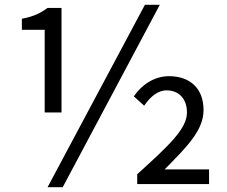

<svg xmlns="http://www.w3.org/2000/svg" viewBox="-20 -766 943 799"><path d="M166 -298H236V-733H178C148 -711 119 -697 71 -688V-642H166ZM178 13H241L645 -746H583ZM551 0H850V-61H665C759 -156 827 -224 827 -308C827 -400 769 -449 683 -449C623 -449 570 -414 537 -365L580 -326C604 -362 636 -390 673 -390C725 -390 758 -354 758 -298C758 -231 686 -163 551 -41Z"/></svg>

Font: ChiuKong Gothic CL
Style: Regular
Weight: 400
Designer: Ryoko NISHIZUKA 西塚涼子 (kana, bopomofo & ideographs); Paul D. Hunt (Latin, Greek & Cyrillic); Sandoll Communications 산돌커뮤니
Foundry: Adobe
Version: Version 1.300